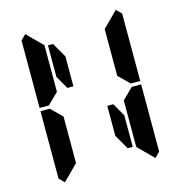

<svg xmlns="http://www.w3.org/2000/svg" viewBox="-128 -1070 1073 1139"><g transform="rotate(-15 408.0 -500.0)"><path d="M161 -515 157 -510H99V-924L130 -955L223 -862V-698V-590V-576ZM223 -144V-138L130 -45L99 -76V-490H157L161 -485L223 -424V-384V-302ZM655 -485 659 -489H717V-76L686 -45L593 -138V-144V-302V-396V-424ZM686 -955 717 -924V-510H659L655 -514L593 -575V-586V-698V-856V-862ZM573 -338V-144H542L490 -234V-418H527ZM243 -662V-856H274L326 -766V-582H289Z"/></g></svg>

Font: DSEG14 Classic
Style: Bold
Weight: 700
Designer: Keshikan(Twitter:@keshinomi_88pro)
Version: Version 0.46